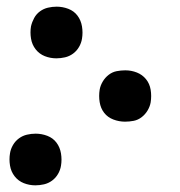

<svg xmlns="http://www.w3.org/2000/svg" viewBox="-20 -548 540 576"><path d="M149 -373Q131 -373 114.5 -379.5Q98 -386 87 -400Q76 -414 73 -432.5Q70 -451 73 -469Q76 -482 82.5 -494Q89 -506 100 -514Q111 -522 124 -525Q137 -528 150 -528Q168 -528 185 -521.5Q202 -515 212.5 -501Q223 -487 226 -468.5Q229 -450 226 -432Q224 -419 217 -407Q210 -395 199 -387Q188 -379 175 -376Q162 -373 149 -373ZM355 -183Q337 -183 320 -189.5Q303 -196 292.5 -209.5Q282 -223 279 -241.5Q276 -260 279 -279Q281 -291 288 -303Q295 -315 306 -323.5Q317 -332 330 -334.5Q343 -337 356 -337Q374 -337 390.5 -330.5Q407 -324 418 -310.5Q429 -297 432 -278.5Q435 -260 432 -241Q430 -229 423 -217Q416 -205 405 -196.5Q394 -188 381 -185.5Q368 -183 355 -183ZM86 8Q68 8 51.5 1.5Q35 -5 24 -19Q13 -33 10 -51.5Q7 -70 10 -88Q12 -101 19 -113Q26 -125 37 -133Q48 -141 61 -144Q74 -147 87 -147Q105 -147 122 -140.5Q139 -134 149.5 -120Q160 -106 163 -87.5Q166 -69 163 -51Q161 -38 154 -26Q147 -14 136 -6Q125 2 112 5Q99 8 86 8Z"/></svg>

Font: Iosevka Term Curly Medium
Style: Italic
Weight: 500
Italic angle: -9°
Designer: Belleve Invis
Foundry: Belleve Invis
Version: Version 32.3.0